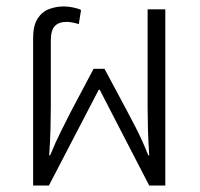

<svg xmlns="http://www.w3.org/2000/svg" viewBox="-20 -577 621 597"><path d="M83 0V-459Q83 -497 96.5 -518.5Q110 -540 132 -548.5Q154 -557 178 -557Q191 -557 206.5 -554Q222 -551 232 -546L225 -502Q216 -505 205.5 -507Q195 -509 187 -509Q163 -509 150.5 -496Q138 -483 138 -451V-244Q138 -213 137 -176Q136 -139 133 -94H136Q153 -136 169.5 -168.5Q186 -201 201 -231L271 -363H305L375 -232Q390 -204 401.5 -181.5Q413 -159 422.5 -138Q432 -117 441 -94H444Q441 -139 440 -176Q439 -213 439 -244V-548H494V0H444L290 -298H287L132 0Z"/></svg>

Font: Noto Sans Thai SemiCondensed Light
Style: Regular
Weight: 300
Width: 4
Designer: Monotype Design Team
Foundry: Monotype Imaging Inc.
Version: Version 2.001